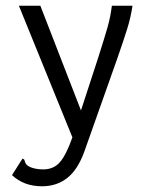

<svg xmlns="http://www.w3.org/2000/svg" viewBox="-20 -477 540 671"><path d="M443 -457Q437 -416 424.5 -376Q412 -336 389 -270L275 52Q252 116 215 145Q178 174 127 174Q63 174 22 135L53 86L59 77L65 81Q67 91 72 97.5Q77 104 91 109Q109 115 131 115Q168 115 190 89Q212 63 233 3L46 -457H121L263 -91L323 -275Q345 -344 355.5 -380.5Q366 -417 371 -457Z"/></svg>

Font: Vazir Code
Style: Code
Weight: 400
Foundry: DejaVu fonts team - Redesigned by Saber Rastikerdar
Version: Version 1.1.2